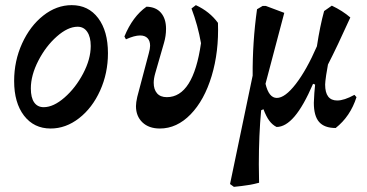

<svg xmlns="http://www.w3.org/2000/svg" viewBox="-20 -488 1427 747"><path d="M35 -173Q35 -251 66 -319Q97 -387 148.5 -427.5Q200 -468 259 -468Q324 -468 362 -417.5Q400 -367 400 -281Q400 -203 369.5 -135.5Q339 -68 287.5 -28Q236 12 177 12Q112 12 73.5 -38Q35 -88 35 -173ZM333 -309Q333 -344 319.5 -364Q306 -384 282 -384Q244 -384 201 -346Q158 -308 129 -251.5Q100 -195 100 -144Q100 -108 113 -89.5Q126 -71 150 -71Q188 -71 231 -108.5Q274 -146 303.5 -202Q333 -258 333 -309Z M509 -75Q509 -89 514 -111L559 -281Q564 -299 564 -310Q564 -329 554 -339.5Q544 -350 525 -350Q503 -350 470 -335L464 -346Q496 -424 550 -462Q587 -461 606.5 -438Q626 -415 626 -376Q626 -348 618 -321L584 -203Q578 -182 578 -166Q578 -140 591 -125Q604 -110 629 -110Q732 -110 762 -320Q750 -389 725 -455L742 -468Q796 -443 828 -399Q832 -287 803.5 -192.5Q775 -98 721.5 -43Q668 12 602 12Q559 12 534 -12Q509 -36 509 -75Z M1367 -110Q1343 -35 1286 10Q1242 10 1221.5 -13.5Q1201 -37 1201 -88Q1201 -98 1203 -126L1206 -159L1198 -162Q1161 -76 1126 -35Q1091 6 1056 6Q1040 -2 1028 -18Q1016 -34 1005 -63L996 -59Q987 39 987 151L988 223Q953 233 890 239L875 228L963 -194Q962 -323 980 -452L1002 -465H1014L1086 -438L1013 -162Q1026 -107 1057 -107Q1089 -107 1131 -161.5Q1173 -216 1213 -308Q1225 -387 1241 -445L1271 -466Q1313 -446 1343 -420Q1291 -305 1256 -237L1249 -196Q1245 -168 1245 -159Q1245 -97 1292 -97Q1319 -97 1359 -119Z"/></svg>

Font: Alegreya Medium
Style: Italic
Weight: 500
Italic angle: -7°
Designer: Juan Pablo del Peral
Foundry: Huerta Tipografica
Version: Version 2.008; ttfautohint (v1.8)